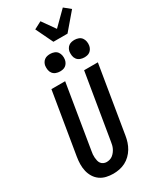

<svg xmlns="http://www.w3.org/2000/svg" viewBox="-293 -1279 1123 1368"><g transform="rotate(-30 268.5 -595.0)"><path d="M206 8Q177 8 149 1.5Q121 -5 98.5 -21Q76 -37 61.5 -60.5Q47 -84 40.5 -111.5Q34 -139 34.5 -168.5Q35 -198 40 -228L124 -735H237L151 -212Q148 -198 147 -184.5Q146 -171 147 -158Q148 -145 151 -132Q154 -119 161.5 -109Q169 -99 181 -93.5Q193 -88 206 -88Q219 -88 232.5 -92Q246 -96 256.5 -104.5Q267 -113 275.5 -124Q284 -135 290 -147.5Q296 -160 299 -172.5Q302 -185 304 -198L393 -735H506L415 -183Q411 -158 403 -133.5Q395 -109 381.5 -86.5Q368 -64 348.5 -45Q329 -26 305.5 -14Q282 -2 256.5 3Q231 8 206 8ZM441 -813Q424 -813 408 -819Q392 -825 382 -838Q372 -851 369.5 -868Q367 -885 369 -902Q371 -914 377.5 -925.5Q384 -937 394.5 -944.5Q405 -952 417 -954.5Q429 -957 441 -957Q458 -957 474 -951Q490 -945 499.5 -932Q509 -919 512 -902Q515 -885 512 -868Q510 -856 503.5 -844.5Q497 -833 487 -825.5Q477 -818 465 -815.5Q453 -813 441 -813ZM241 -813Q224 -813 208 -819Q192 -825 182 -838Q172 -851 169.5 -868Q167 -885 169 -902Q171 -914 177.5 -925.5Q184 -937 194.5 -944.5Q205 -952 217 -954.5Q229 -957 241 -957Q258 -957 274 -951Q290 -945 299.5 -932Q309 -919 312 -902Q315 -885 312 -868Q310 -856 303.5 -844.5Q297 -833 287 -825.5Q277 -818 265 -815.5Q253 -813 241 -813ZM305 -1020 237 -1161 298 -1193 373 -1087 485 -1198 537 -1156 421 -1020Z"/></g></svg>

Font: Iosevka Term Curly
Style: Bold Italic
Weight: 700
Italic angle: -9°
Designer: Belleve Invis
Foundry: Belleve Invis
Version: Version 32.3.0